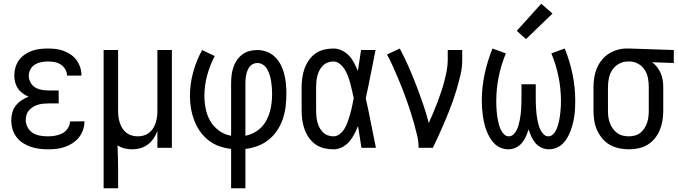

<svg xmlns="http://www.w3.org/2000/svg" viewBox="-20 -786 3603 1021"><path d="M235 8Q211 8 188 5Q165 2 143 -5.5Q121 -13 101 -26Q81 -39 67 -58Q53 -77 46.5 -99.5Q40 -122 40 -146Q40 -167 45.5 -187.5Q51 -208 64 -224.5Q77 -241 94.5 -252.5Q112 -264 132 -272Q115 -279 100 -290Q85 -301 75 -316Q65 -331 60.5 -348.5Q56 -366 56 -385Q56 -406 62 -427Q68 -448 80.5 -465.5Q93 -483 111 -495.5Q129 -508 149.5 -515.5Q170 -523 191.5 -525.5Q213 -528 235 -528Q256 -528 277 -525.5Q298 -523 318 -515.5Q338 -508 356 -496Q374 -484 386.5 -467Q399 -450 406 -429Q413 -408 413 -387V-384H336V-385Q336 -403 326.5 -418.5Q317 -434 302 -443.5Q287 -453 269.5 -456Q252 -459 235 -459Q217 -459 199 -455.5Q181 -452 166 -443Q151 -434 142 -417.5Q133 -401 133 -383Q133 -365 142 -348Q151 -331 166.5 -321.5Q182 -312 200.5 -308.5Q219 -305 238 -305H292V-236H238Q223 -236 209 -234.5Q195 -233 181.5 -229Q168 -225 156 -217.5Q144 -210 134.5 -199.5Q125 -189 121 -175Q117 -161 117 -147Q117 -127 127.5 -108Q138 -89 155.5 -78.5Q173 -68 193.5 -64.5Q214 -61 235 -61Q255 -61 274.5 -64.5Q294 -68 311.5 -77Q329 -86 340.5 -103.5Q352 -121 352 -140L429 -141V-140Q429 -117 421.5 -95Q414 -73 399.5 -55Q385 -37 365.5 -24.5Q346 -12 324.5 -4.5Q303 3 280.5 5.5Q258 8 235 8Z M531 215V-520H608V-197Q608 -181 610 -165Q612 -149 617 -133.5Q622 -118 630.5 -104Q639 -90 652 -80Q665 -70 680.5 -65.5Q696 -61 713 -61Q729 -61 744.5 -65.5Q760 -70 773 -80Q786 -90 794.5 -104Q803 -118 808 -133.5Q813 -149 815 -165Q817 -181 817 -197V-520H894V0H817V-89Q809 -68 796.5 -49.5Q784 -31 766 -17.5Q748 -4 726.5 2Q705 8 683 8Q662 8 642 3Q622 -2 605 -13Q606 17 607 47Q608 77 608 107V215Z M1209 215V6Q1176 2 1145 -9Q1114 -20 1088 -40.5Q1062 -61 1043 -88.5Q1024 -116 1012.5 -146.5Q1001 -177 995.5 -209.5Q990 -242 990 -275Q990 -339 1007 -401.5Q1024 -464 1055 -520L1122 -488Q1096 -439 1081.5 -385Q1067 -331 1067 -276Q1067 -241 1074 -206.5Q1081 -172 1098.5 -142Q1116 -112 1145 -91Q1174 -70 1209 -64V-343Q1209 -365 1211.5 -386Q1214 -407 1220.5 -427Q1227 -447 1239 -465Q1251 -483 1268 -496Q1285 -509 1306 -514.5Q1327 -520 1349 -520Q1375 -520 1399.5 -510.5Q1424 -501 1442.5 -483Q1461 -465 1473 -441.5Q1485 -418 1491.5 -392.5Q1498 -367 1500.5 -341Q1503 -315 1503 -289Q1503 -255 1499 -221Q1495 -187 1484.5 -155Q1474 -123 1455 -94Q1436 -65 1409.5 -43.5Q1383 -22 1351 -10Q1319 2 1285 6V215ZM1285 -64Q1309 -69 1331 -80.5Q1353 -92 1370 -109.5Q1387 -127 1398 -148.5Q1409 -170 1415.5 -193.5Q1422 -217 1424.5 -241.5Q1427 -266 1427 -290Q1427 -307 1425.5 -323Q1424 -339 1421.5 -355.5Q1419 -372 1414 -387.5Q1409 -403 1401 -417.5Q1393 -432 1379 -441.5Q1365 -451 1349 -451Q1337 -451 1326 -446Q1315 -441 1308 -432Q1301 -423 1296.5 -412Q1292 -401 1289.5 -389.5Q1287 -378 1286 -366.5Q1285 -355 1285 -343Z M1753 8Q1727 8 1702.5 2Q1678 -4 1657.5 -18.5Q1637 -33 1622.5 -54Q1608 -75 1599.5 -98.5Q1591 -122 1587.5 -147Q1584 -172 1584 -197V-323Q1584 -348 1587.5 -373Q1591 -398 1599.5 -421.5Q1608 -445 1622.5 -466Q1637 -487 1657.5 -501.5Q1678 -516 1702.5 -522Q1727 -528 1753 -528Q1776 -528 1798 -517.5Q1820 -507 1836 -490Q1852 -473 1863 -452Q1874 -431 1883 -409Q1887 -437 1891.5 -464.5Q1896 -492 1900 -520H1977Q1964 -456 1951.5 -391.5Q1939 -327 1925 -263Q1940 -198 1952.5 -132Q1965 -66 1979 0H1902Q1897 -29 1893 -58Q1889 -87 1884 -116Q1875 -94 1864 -72.5Q1853 -51 1837 -32.5Q1821 -14 1799 -3Q1777 8 1753 8ZM1753 -61Q1768 -61 1781.5 -69.5Q1795 -78 1804 -90Q1813 -102 1819.5 -116Q1826 -130 1831 -144.5Q1836 -159 1840.5 -174Q1845 -189 1848.5 -204Q1852 -219 1855 -234Q1858 -249 1861 -264Q1857 -283 1852.5 -302.5Q1848 -322 1843 -341.5Q1838 -361 1831 -379.5Q1824 -398 1814 -415Q1804 -432 1788 -445.5Q1772 -459 1753 -459Q1737 -459 1722.5 -453.5Q1708 -448 1697 -437Q1686 -426 1679 -412.5Q1672 -399 1668 -384Q1664 -369 1662.5 -353.5Q1661 -338 1661 -323V-197Q1661 -182 1662.5 -166.5Q1664 -151 1668 -136Q1672 -121 1679 -107.5Q1686 -94 1697 -83Q1708 -72 1722.5 -66.5Q1737 -61 1753 -61Z M2206 0Q2206 -33 2198.5 -65Q2191 -97 2182 -129Q2173 -161 2163 -192Q2153 -223 2142 -254Q2131 -285 2119 -315.5Q2107 -346 2094 -376.5Q2081 -407 2067.5 -437Q2054 -467 2038 -496L2106 -528Q2131 -481 2152.5 -432Q2174 -383 2193 -333.5Q2212 -284 2229.5 -233.5Q2247 -183 2260 -132Q2272 -158 2283.5 -185.5Q2295 -213 2305.5 -240.5Q2316 -268 2325.5 -296Q2335 -324 2342.5 -352.5Q2350 -381 2355.5 -410Q2361 -439 2361 -468V-520H2438V-468Q2438 -427 2428.5 -386.5Q2419 -346 2407 -306.5Q2395 -267 2380.5 -228Q2366 -189 2350 -151Q2334 -113 2317 -75Q2300 -37 2282 0Z M2684 8Q2664 8 2644.5 0.5Q2625 -7 2610.5 -21Q2596 -35 2585.5 -53Q2575 -71 2567.5 -90Q2560 -109 2555.5 -128.5Q2551 -148 2548 -168.5Q2545 -189 2543.5 -209Q2542 -229 2542 -250Q2542 -321 2557 -391.5Q2572 -462 2599 -528L2670 -502Q2645 -442 2632 -378Q2619 -314 2619 -249Q2619 -236 2619.5 -222.5Q2620 -209 2621 -195.5Q2622 -182 2624 -169Q2626 -156 2628.5 -143Q2631 -130 2635 -117Q2639 -104 2645.5 -92Q2652 -80 2662 -70.5Q2672 -61 2686 -61Q2700 -61 2710.5 -71.5Q2721 -82 2727.5 -94.5Q2734 -107 2737.5 -120.5Q2741 -134 2744 -148Q2747 -162 2748.5 -176Q2750 -190 2751 -204Q2752 -218 2752.5 -232Q2753 -246 2753 -260V-338H2829V-260Q2829 -246 2829.5 -232Q2830 -218 2831 -204Q2832 -190 2833.5 -176Q2835 -162 2838 -148Q2841 -134 2844.5 -120.5Q2848 -107 2854.5 -94.5Q2861 -82 2871.5 -71.5Q2882 -61 2896 -61Q2909 -61 2919.5 -70.5Q2930 -80 2936 -92Q2942 -104 2946 -117Q2950 -130 2953 -143Q2956 -156 2957.5 -169Q2959 -182 2960.5 -195.5Q2962 -209 2962.5 -222.5Q2963 -236 2963 -249Q2963 -314 2950 -378Q2937 -442 2912 -502L2983 -528Q3010 -462 3024.5 -391.5Q3039 -321 3039 -250Q3039 -229 3038 -209Q3037 -189 3034 -168.5Q3031 -148 3026 -128.5Q3021 -109 3014 -90Q3007 -71 2996.5 -53Q2986 -35 2971.5 -21Q2957 -7 2937.5 0.5Q2918 8 2898 8Q2878 8 2859 -1Q2840 -10 2827 -25.5Q2814 -41 2805.5 -60Q2797 -79 2791 -98Q2785 -79 2776.5 -60Q2768 -41 2755 -25.5Q2742 -10 2723 -1Q2704 8 2684 8ZM2777 -578 2728 -622 2858 -766 2918 -714Z M3325 8Q3298 8 3272 2.5Q3246 -3 3223 -16Q3200 -29 3183 -49.5Q3166 -70 3155 -94Q3144 -118 3140 -144.5Q3136 -171 3136 -197V-323Q3136 -348 3140 -373.5Q3144 -399 3153.5 -422Q3163 -445 3179 -465.5Q3195 -486 3216 -499.5Q3237 -513 3261.5 -520.5Q3286 -528 3312 -528H3326L3563 -520V-451L3448 -455Q3463 -444 3474.5 -429Q3486 -414 3493.5 -396.5Q3501 -379 3504 -360.5Q3507 -342 3507 -323V-197Q3507 -171 3503 -145.5Q3499 -120 3489 -95.5Q3479 -71 3462.5 -50.5Q3446 -30 3424 -16.5Q3402 -3 3376.5 2.5Q3351 8 3325 8ZM3324 -61Q3341 -61 3357 -65.5Q3373 -70 3385.5 -80Q3398 -90 3407 -104Q3416 -118 3421 -133Q3426 -148 3428 -164.5Q3430 -181 3430 -197V-323Q3430 -346 3426 -369Q3422 -392 3410 -412Q3398 -432 3377.5 -444.5Q3357 -457 3334 -459H3318Q3294 -459 3272 -447Q3250 -435 3236.5 -415Q3223 -395 3218 -371Q3213 -347 3213 -323V-197Q3213 -181 3215 -164.5Q3217 -148 3223 -132Q3229 -116 3238.5 -102.5Q3248 -89 3261.5 -79Q3275 -69 3291.5 -65Q3308 -61 3324 -61Z"/></svg>

Font: Iosevka QP
Style: Regular
Weight: 400
Designer: Belleve Invis
Foundry: Belleve Invis
Version: Version 20.0.0; ttfautohint (v1.8.4)